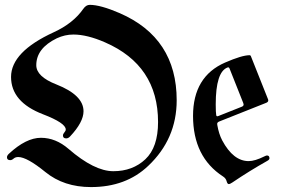

<svg xmlns="http://www.w3.org/2000/svg" viewBox="-20 -738 1143 780"><path d="M8.3 0ZM8.3 -99.1Q8.3 -106 16.1 -113.3Q85.9 -178.2 146.2 -178.2Q206.5 -178.2 258.8 -132.8Q363.3 -42.5 440.4 -42.5Q519 -42.5 570.6 -91.1Q622.1 -139.6 622.1 -242.2Q622.1 -472.2 406.7 -565.9Q334 -597.7 278.3 -597.7Q243.7 -597.7 210.9 -582.5Q127.4 -542 127.4 -473.1Q127.4 -426.8 209 -395Q319.3 -351.6 319.3 -286.1Q319.3 -241.7 264.6 -183.6Q257.3 -175.8 249 -175.8Q235.8 -175.8 235.8 -187.5Q235.8 -193.8 241.5 -200Q247.1 -206.1 247.1 -211.9Q247.1 -238.3 154.3 -273.9Q24.9 -323.7 24.9 -425.5Q24.9 -527.3 198.2 -606.9Q277.3 -643.1 318.4 -702.1Q329.6 -718.3 344.7 -718.3Q388.2 -718.3 466.3 -684.6Q697.8 -584 697.8 -330.6Q697.8 -173.3 582 -64Q491.7 22 349.6 22Q239.3 22 164.3 -39.1Q89.4 -100.1 54.2 -100.1Q42.5 -100.1 35.4 -93.8Q28.3 -87.4 21.5 -87.4Q8.3 -87.4 8.3 -99.1ZM764.2 -267.1Q764.2 -427.2 894.5 -483.9Q962.9 -513.7 994.1 -513.7Q997.6 -513.7 999 -510.3L1068.4 -335.9Q1069.8 -333 1069.8 -330.1Q1069.8 -323.7 1061.5 -320.3L871.1 -244.6Q862.3 -241.2 862.3 -234.9Q862.3 -232.4 862.8 -230Q869.1 -193.4 882.8 -167.5Q927.7 -83.5 990.2 -83.5Q1015.6 -83.5 1054.7 -103Q1061.5 -106.4 1064.5 -106.4Q1074.7 -106.4 1074.7 -94.7Q1074.7 -89.4 1065.9 -84.5Q993.7 -43.9 923.8 3.4Q914.6 9.8 909.2 9.8Q903.8 9.8 900.6 -2Q897.5 -13.7 886.2 -21Q764.2 -100.1 764.2 -267.1ZM856.4 -314Q856.4 -280.8 858.4 -270Q859.4 -265.6 862.1 -265.6Q864.7 -265.6 868.2 -267.1L962.9 -304.7Q969.7 -307.6 969.7 -313.5Q969.7 -315.9 968.3 -319.3L912.6 -459.5Q910.6 -464.4 908 -464.4Q905.3 -464.4 904.3 -463.9Q856.4 -445.8 856.4 -314Z"/></svg>

Font: UnifrakturMaguntia18
Style: Book
Weight: 400
Designer: j. 'mach' wust, Gerrit Ansmann, Georg Duffner, based on a font by Peter Wiegel, original typeface by Carl Albert Fahrenw
Version: Version 2017-03-19